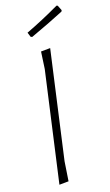

<svg xmlns="http://www.w3.org/2000/svg" viewBox="-138 -958 577 1010"><g transform="rotate(-15 151.0 -453.0)"><path d="M282 -910 288 -908 302 -880 299 -873Q222 -833 116 -784L108 -787L98 -812Q190 -856 282 -910ZM192 -703 111 -108 104 -1 53 4 136 -604 141 -698Z"/></g></svg>

Font: Alegreya Sans SC Light
Style: Italic
Weight: 300
Italic angle: -7°
Designer: Juan Pablo del Peral
Foundry: Huerta Tipografica
Version: Version 2.007